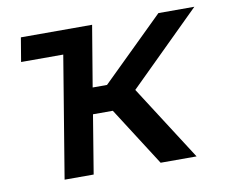

<svg xmlns="http://www.w3.org/2000/svg" viewBox="-63 -593 791 670"><g transform="rotate(-10 332.5 -258.0)"><path d="M36.1 -430.7 50.3 -515.6H302.7L266.6 -299.8H317.4L537.6 -515.6H665L411.6 -265.6L582 0H454.6L321.8 -207.5H251.5L217.3 0H114.3L185.5 -430.7Z"/></g></svg>

Font: Inter Display Medium
Style: Italic
Weight: 500
Italic angle: -9.39999°
Designer: Rasmus Andersson
Foundry: rsms
Version: Version 4.000;git-a52131595